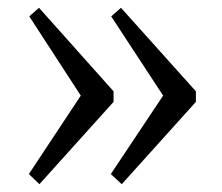

<svg xmlns="http://www.w3.org/2000/svg" viewBox="-20 -500 570 492"><path d="M187 -255 54 -54 81 -28 271 -239V-266L80 -480L55 -458ZM398 -255 264 -54 292 -28 482 -239V-266L290 -480L265 -458Z"/></svg>

Font: GradeGX
Style: Regular
Weight: 100
Width: 1
Designer: Adam Twardoch
Foundry: Adam Twardoch
Version: Version 2.002; DEVELOPMENT